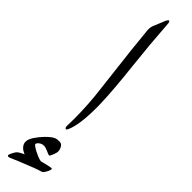

<svg xmlns="http://www.w3.org/2000/svg" viewBox="-336 -628 870 870"><g transform="rotate(45 99.0 -193.0)"><path d="M166.5 224.1Q157.2 226.1 133.1 235.1Q108.9 244.1 82 255.4Q49.3 268.1 33.7 275.4Q18.1 282.7 12.7 282.7Q10.7 282.7 8.8 281Q6.8 279.3 6.8 277.3Q6.8 274.9 8.8 269.8Q10.7 264.6 13.7 259.3L19.5 249Q22.5 244.1 24.9 242.2Q25.9 240.2 30.3 237.1Q34.7 233.9 39.6 231.2Q44.4 228.5 49.3 226.3Q54.2 224.1 57.1 222.7Q51.8 220.7 45.2 217Q38.6 213.4 33 208Q27.3 202.6 23.4 195.6Q19.5 188.5 19.5 179.2Q19.5 162.6 33.7 141.6Q47.9 120.6 64 104Q77.1 90.8 86.2 83.7Q95.2 76.7 102.3 73.7Q109.4 70.8 115.2 70.3Q121.1 69.8 128.9 69.8Q142.1 69.8 148.9 82.3Q155.8 94.7 155.8 106.4Q155.8 110.8 153.8 117.4Q151.9 124 149.2 131.1Q146.5 138.2 143.6 143.1Q140.6 147.9 139.2 147.9Q136.7 147.9 131.3 145.8Q126 143.6 118.9 140.4Q111.8 137.2 104.5 135Q97.2 132.8 91.3 132.8Q79.1 132.8 68.8 140.6Q58.6 148.4 58.6 155.8Q58.6 158.2 66.4 163.8Q74.2 169.4 85.2 175.3Q96.2 181.2 108.6 186.3Q121.1 191.4 131.3 192.9Q139.2 190.4 148.2 188.5Q157.2 186.5 165.3 184.6Q173.3 182.6 179.4 181.6Q185.5 180.7 187.5 180.7Q191.4 180.7 191.4 183.1Q191.4 185.5 189.7 191.4Q188 197.3 184.6 203.6Q181.2 210 177 216.1Q172.9 222.2 166.5 224.1ZM81.1 -657.2Q92.8 -679.7 97.7 -659.2Q98.6 -652.8 98.6 -646.5Q106.4 -530.3 120.1 -407.2Q135.7 -268.6 138.2 -185.1Q141.6 -51.8 115.7 3.4Q109.9 14.2 104 6.8Q100.6 1 101.6 -7.3Q105 -87.4 95.7 -189Q94.7 -200.7 85.9 -272.9Q60.5 -484.4 53.2 -569.3Q51.8 -586.9 58.6 -602.1Z"/></g></svg>

Font: Simplified Naskh
Style: Regular
Weight: 400
Designer: SIL International
Foundry: Arabeyes
Version: 1.02_alpha